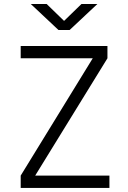

<svg xmlns="http://www.w3.org/2000/svg" viewBox="-20 -918 626 938"><path d="M81.1 0V-60.1L433.1 -633.3H81.1V-693.4H504.9V-633.3L151.9 -60.1H514.6V0ZM265.6 -771.5 130.4 -898.4H208L293 -815.9L377.9 -898.4H455.6L320.3 -771.5Z"/></svg>

Font: Cascadia Code NF Light
Style: Regular
Weight: 300
Monospace: yes
Designer: Aaron Bell
Foundry: Saja Typeworks
Version: Version 2404.023; ttfautohint (v1.8.4)